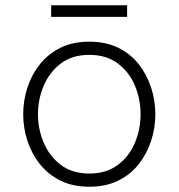

<svg xmlns="http://www.w3.org/2000/svg" viewBox="-20 -698 677 728"><path d="M174 -634V-678H462V-634ZM319 10Q256 10 209.5 -13Q163 -36 131.5 -75.5Q100 -115 84 -164Q68 -213 68 -265Q68 -317 84 -366Q100 -415 131.5 -454.5Q163 -494 209.5 -517Q256 -540 319 -540Q381 -540 428 -517Q475 -494 506 -454.5Q537 -415 553 -366Q569 -317 569 -265Q569 -213 553 -164Q537 -115 506 -75.5Q475 -36 428 -13Q381 10 319 10ZM319 -40Q383 -40 426.5 -72.5Q470 -105 491.5 -156.5Q513 -208 513 -265Q513 -322 491.5 -373.5Q470 -425 426.5 -457.5Q383 -490 319 -490Q254 -490 211 -457.5Q168 -425 146 -373.5Q124 -322 124 -265Q124 -208 146 -156.5Q168 -105 211 -72.5Q254 -40 319 -40Z"/></svg>

Font: Be Vietnam Pro ExtraLight
Style: Regular
Weight: 200
Designer: Lam Bao, Tony Le, Vietanh Nguyen
Foundry: Yellow Type Foundry
Version: Version 1.002; ttfautohint (v1.8.3)